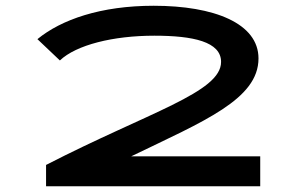

<svg xmlns="http://www.w3.org/2000/svg" viewBox="-20 -647 1040 667"><path d="M140 0H884V-104H436C688 -226 878 -302 878 -444C878 -566 724 -627 514 -627C330 -627 193 -579 110 -511L188 -437C245 -491 373 -523 516 -523C651 -523 748 -502 748 -432C748 -326 498 -258 140 -74Z"/></svg>

Font: Inconsolata UltraExpanded
Style: Bold
Weight: 700
Width: 9
Monospace: yes
Designer: Raph Levien, Cyreal, Brenton Simpson
Foundry: Raph Levien, Cyreal, Google
Version: Version 3.100